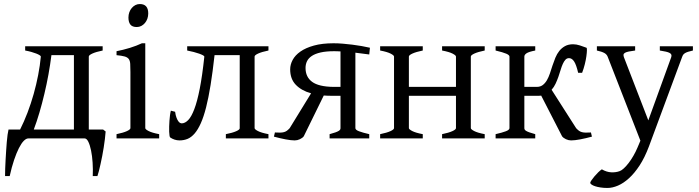

<svg xmlns="http://www.w3.org/2000/svg" viewBox="-20 -682 3444 946"><path d="M487.8 -43.9 500.5 -34.2Q499.5 -17.1 496.8 3.2Q494.1 23.4 491 44.7Q487.8 65.9 483.6 86.9Q479.5 107.9 475.3 126.7Q471.2 145.5 467.3 160.6Q463.4 175.8 460 185.5H437Q438.5 152.3 436.3 119.1Q434.1 85.9 428.7 59.6Q423.3 33.2 415.3 16.6Q407.2 0 397 0H119.6Q108.9 0 96.9 12.2Q85 24.4 73 48.1Q61 71.8 49.3 106.4Q37.6 141.1 27.8 185.5H4.9Q4.9 168.9 5.6 148.2Q6.3 127.4 7.6 105.2Q8.8 83 10.3 60.5Q11.7 38.1 13.4 18.1Q15.1 -2 17.3 -18.1Q19.5 -34.2 22 -43.9H79.1Q98.6 -82.5 115.7 -127.4Q132.8 -172.4 146 -219.2Q159.2 -266.1 168.2 -313Q177.2 -359.9 181.2 -403.3Q181.2 -406.2 175 -410.2Q168.9 -414.1 158.4 -418.2Q147.9 -422.4 134 -426.3Q120.1 -430.2 104 -433.1V-454.1H485.8V-433.1Q452.6 -426.3 435.1 -418.2Q417.5 -410.2 417.5 -403.3V-43.9ZM146.5 -43.9H344.2V-410.2H233.4Q227.5 -363.8 218.8 -315.4Q210 -267.1 198.7 -219.7Q187.5 -172.4 174.3 -127.4Q161.1 -82.5 146.5 -43.9Z M554.2 0V-21Q587.4 -27.8 605 -35.9Q622.6 -43.9 622.6 -50.8V-327.1Q622.6 -352.1 621.6 -367.4Q620.6 -382.8 614.3 -391.4Q607.9 -399.9 594 -403.8Q580.1 -407.7 554.2 -410.2V-429.7Q569.3 -432.6 586.2 -436.8Q603 -440.9 619.6 -446Q636.2 -451.2 651.4 -457Q666.5 -462.9 679.2 -468.8H695.8V-50.8Q695.8 -44.9 712.2 -36.4Q728.5 -27.8 764.2 -21V0ZM710.4 -615.7Q710.4 -602.1 706.1 -589.8Q701.7 -577.6 694.1 -568.6Q686.5 -559.6 676.3 -554.2Q666 -548.8 653.8 -548.8Q631.8 -548.8 622.3 -561Q612.8 -573.2 612.8 -595.7Q612.8 -609.4 617.2 -621.6Q621.6 -633.8 629.4 -642.8Q637.2 -651.9 647.2 -657Q657.2 -662.1 668.9 -662.1Q710.4 -662.1 710.4 -615.7Z M1092.8 0V-21Q1125 -27.3 1143.1 -35.2Q1161.1 -43 1161.1 -49.8V-410.2H1037.1Q1027.8 -326.7 1017.6 -263.2Q1007.3 -199.7 995.4 -152.8Q983.4 -106 969.5 -75Q955.6 -43.9 939.5 -24.9Q923.3 -5.9 904.8 2Q886.2 9.8 864.3 9.8Q852.1 9.8 840.1 5.9Q828.1 2 818.4 -4.9Q816.4 -6.3 815.2 -14.2Q814 -22 813.5 -33.4Q813 -44.9 813.5 -58.8Q814 -72.8 814.9 -86.9Q815.9 -101.1 817.6 -114.3Q819.3 -127.4 821.8 -136.7L842.8 -131.3Q845.2 -113.8 849.4 -102.8Q853.5 -91.8 858.2 -85.2Q862.8 -78.6 867.4 -76.4Q872.1 -74.2 876 -74.2Q892.1 -74.7 907.5 -90.6Q922.9 -106.4 937.3 -144Q951.7 -181.6 964.1 -244.6Q976.6 -307.6 986.8 -403.3Q986.3 -406.2 979.5 -409.9Q972.7 -413.6 961.2 -417.7Q949.7 -421.9 934.6 -425.8Q919.4 -429.7 902.3 -433.1V-454.1H1302.7V-433.1Q1269.5 -426.3 1252 -418.2Q1234.4 -410.2 1234.4 -403.3V-50.8Q1234.4 -44.9 1250.7 -36.4Q1267.1 -27.8 1302.7 -21V0Z M1485.4 -347.2Q1485.4 -302.7 1517.8 -278.8Q1550.3 -254.9 1622.1 -253.9H1657.7V-428.7Q1649.4 -429.2 1641.4 -429.4Q1633.3 -429.7 1626.5 -429.7Q1586.9 -429.7 1560.1 -423.6Q1533.2 -417.5 1516.6 -406.5Q1500 -395.5 1492.7 -380.4Q1485.4 -365.2 1485.4 -347.2ZM1334.5 -29.3Q1349.6 -28.3 1360.4 -28.6Q1371.1 -28.8 1379.2 -31Q1387.2 -33.2 1393.6 -37.8Q1399.9 -42.5 1407.2 -50.3L1512.7 -222.2Q1465.3 -235.4 1437.5 -264.2Q1409.7 -293 1409.7 -340.3Q1409.7 -363.8 1421.9 -386.7Q1434.1 -409.7 1460.2 -428Q1486.3 -446.3 1526.6 -457.5Q1566.9 -468.8 1623.5 -468.8Q1645.5 -468.8 1669.2 -466.8Q1692.9 -464.8 1716.3 -461.9Q1739.7 -459 1761.7 -455.1Q1783.7 -451.2 1802.7 -446.8L1799.3 -413.6L1731 -422.4V-50.8Q1731 -42 1749 -35.2Q1767.1 -28.3 1799.3 -21V0H1604V-21Q1622.1 -25.9 1632.8 -29.8Q1643.6 -33.7 1648.9 -37.1Q1654.3 -40.5 1656 -43.7Q1657.7 -46.9 1657.7 -50.8V-210H1615.2Q1594.2 -210 1575.2 -211.4L1476.6 -10.3Q1470.2 -2 1457.5 3.9Q1444.8 9.8 1432.1 9.8Q1414.1 9.8 1387 4.6Q1359.9 -0.5 1329.6 -8.8Z M2158.2 0V-21Q2191.4 -27.8 2209 -35.9Q2226.6 -43.9 2226.6 -50.8V-210H1994.6V-50.8Q1994.6 -44.9 2011 -36.4Q2027.3 -27.8 2063 -21V0H1853V-21Q1886.2 -27.8 1903.8 -35.9Q1921.4 -43.9 1921.4 -50.8V-403.3Q1921.4 -409.2 1905 -417.7Q1888.7 -426.3 1853 -433.1V-454.1H2063V-433.1Q2029.8 -426.3 2012.2 -418.2Q1994.6 -410.2 1994.6 -403.3V-253.9H2226.6V-403.3Q2226.6 -409.2 2210.2 -417.7Q2193.8 -426.3 2158.2 -433.1V-454.1H2368.2V-433.1Q2335 -426.3 2317.4 -418.2Q2299.8 -410.2 2299.8 -403.3V-50.8Q2299.8 -44.9 2316.2 -36.4Q2332.5 -27.8 2368.2 -21V0Z M2617.2 -454.1V-433.1Q2585 -426.8 2574.2 -419.4Q2563.5 -412.1 2563.5 -403.3V-253.9H2624.5Q2642.1 -253.9 2654.1 -262.9Q2666 -272 2674.6 -286.6Q2683.1 -301.3 2689.5 -320.3Q2695.8 -339.4 2702.1 -358.9Q2708.5 -378.4 2716.3 -397.5Q2724.1 -416.5 2735.8 -431.2Q2747.6 -445.8 2763.9 -454.8Q2780.3 -463.9 2803.7 -463.9Q2819.8 -463.9 2836.9 -458.3Q2854 -452.6 2869.6 -446.8Q2872.1 -445.8 2871.8 -434.1Q2871.6 -422.4 2869.1 -404.5Q2866.7 -386.7 2861.3 -365.2Q2856 -343.8 2848.1 -323.2H2828.6Q2819.3 -363.3 2808.6 -379.4Q2797.9 -395.5 2783.7 -395.5Q2772.9 -395.5 2765.9 -387.7Q2758.8 -379.9 2752.9 -366.9Q2747.1 -354 2742.2 -337.4Q2737.3 -320.8 2731.2 -303.5Q2725.1 -286.1 2717.3 -269.5Q2709.5 -252.9 2697.8 -239.7L2818.8 -50.3Q2826.2 -42.5 2832.5 -37.8Q2838.9 -33.2 2846.9 -31Q2855 -28.8 2865.5 -28.6Q2876 -28.3 2891.6 -29.3L2896.5 -8.8Q2866.2 -0.5 2839.1 4.6Q2812 9.8 2793.9 9.8Q2781.2 9.8 2768.6 3.9Q2755.9 -2 2749.5 -10.3L2646.5 -210.9Q2642.6 -210.4 2638.7 -210.2Q2634.8 -210 2630.9 -210H2563.5V-50.8Q2563.5 -46.9 2565.2 -43.7Q2566.9 -40.5 2572.3 -37.1Q2577.6 -33.7 2588.4 -29.8Q2599.1 -25.9 2617.2 -21V0H2421.9V-21Q2454.1 -28.3 2472.2 -35.2Q2490.2 -42 2490.2 -50.8V-403.3Q2490.2 -410.6 2474.4 -417.5Q2458.5 -424.3 2421.9 -433.1V-454.1Z M3394 -433.1Q3379.4 -429.7 3370.1 -426.8Q3360.8 -423.8 3355 -420.2Q3349.1 -416.5 3345.9 -411.9Q3342.8 -407.2 3340.3 -399.9L3177.2 40Q3156.7 94.2 3131.6 132.8Q3106.4 171.4 3079.3 196Q3052.2 220.7 3024.9 232.4Q2997.6 244.1 2973.1 244.1Q2954.6 244.1 2939 241.7Q2923.3 239.3 2912.1 235.6Q2900.9 231.9 2894.5 227.3Q2888.2 222.7 2888.2 218.3Q2888.2 215.3 2894 206.5Q2899.9 197.8 2908.7 187.3Q2917.5 176.8 2927.5 167Q2937.5 157.2 2945.3 152.3Q2968.8 166 2991.9 167Q3015.1 168 3033.2 161.1Q3042 158.2 3053.7 147.5Q3065.4 136.7 3077.4 121.1Q3089.4 105.5 3100.8 85.7Q3112.3 65.9 3121.1 44.9L3135.3 11.2L2975.1 -399.9Q2970.7 -413.6 2958 -420.7Q2945.3 -427.7 2920.9 -433.1V-454.1H3109.4V-433.1Q3090.3 -430.7 3078.4 -428.2Q3066.4 -425.8 3059.8 -422.1Q3053.2 -418.5 3052.2 -413.1Q3051.3 -407.7 3054.2 -399.9L3174.3 -88.9L3287.1 -399.9Q3289.6 -407.2 3287.8 -412.4Q3286.1 -417.5 3279.5 -421.1Q3272.9 -424.8 3261 -427.5Q3249 -430.2 3231 -433.1V-454.1H3394Z"/></svg>

Font: Gentium Plus Cyr
Style: Regular
Weight: 400
Designer: J. Victor Gaultney, Annie Olsen, Iska Routamaa, Becca Hirsbrunner
Foundry: SIL International
Version: Version 5.000